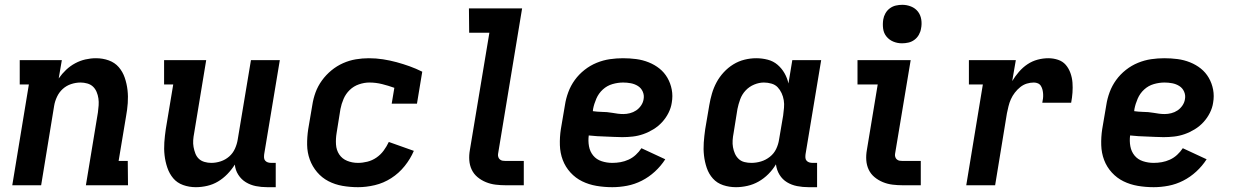

<svg xmlns="http://www.w3.org/2000/svg" viewBox="-20 -770 5140 798"><path d="M31 0 100 -419H62V-520H237L224 -444Q238 -464 255 -480Q272 -496 292.5 -507Q313 -518 335 -523Q357 -528 379 -528Q407 -528 432 -519Q457 -510 473.5 -491Q490 -472 498.5 -447Q507 -422 510 -395.5Q513 -369 511 -341.5Q509 -314 504 -287L473 -101H511L512 0H337L387 -303Q389 -318 390 -332.5Q391 -347 389 -361Q387 -375 381.5 -388Q376 -401 366.5 -410Q357 -419 343 -423Q329 -427 315 -427Q295 -427 275.5 -420.5Q256 -414 241 -400.5Q226 -387 217 -368Q208 -349 205 -330L151 0Z M794 8Q766 8 741 -1Q716 -10 700 -29Q684 -48 675.5 -73Q667 -98 664 -124.5Q661 -151 663 -178.5Q665 -206 669 -233L700 -419H662V-520H837L787 -217Q784 -202 783 -187.5Q782 -173 784.5 -159Q787 -145 792 -132Q797 -119 806.5 -110Q816 -101 830 -97Q844 -93 858 -93Q878 -93 897.5 -99.5Q917 -106 932.5 -119.5Q948 -133 956.5 -152Q965 -171 968 -190L1023 -520H1143L1078 -129Q1077 -121 1077.5 -114Q1078 -107 1082.5 -102Q1087 -97 1093.5 -95Q1100 -93 1108 -93H1126V8H1091Q1066 8 1043.5 3.5Q1021 -1 1002 -12.5Q983 -24 970.5 -43.5Q958 -63 956 -86Q943 -65 925 -46.5Q907 -28 886 -15.5Q865 -3 841 2.5Q817 8 794 8Z M1468 8Q1435 8 1403.5 2.5Q1372 -3 1345 -17Q1318 -31 1298 -54.5Q1278 -78 1267.5 -107Q1257 -136 1256.5 -168Q1256 -200 1261 -233L1278 -333Q1282 -360 1291.5 -386Q1301 -412 1318 -435.5Q1335 -459 1357.5 -477.5Q1380 -496 1406 -507.5Q1432 -519 1459 -523.5Q1486 -528 1513 -528Q1543 -528 1572 -523.5Q1601 -519 1628.5 -511.5Q1656 -504 1682.5 -494.5Q1709 -485 1735 -472L1713 -339H1608L1619 -405Q1594 -414 1568 -420.5Q1542 -427 1515 -427Q1494 -427 1472 -419.5Q1450 -412 1433.5 -396Q1417 -380 1408 -359Q1399 -338 1395 -317L1379 -217Q1375 -193 1376.5 -169.5Q1378 -146 1390 -128Q1402 -110 1423 -101.5Q1444 -93 1468 -93Q1487 -93 1507 -98Q1527 -103 1544.5 -115Q1562 -127 1574.5 -144Q1587 -161 1596 -180L1700 -143Q1686 -110 1662 -80Q1638 -50 1606 -29.5Q1574 -9 1538 -0.5Q1502 8 1468 8Z M2082 0Q2061 0 2040 -2.5Q2019 -5 1999.5 -13Q1980 -21 1964.5 -34Q1949 -47 1940.5 -65Q1932 -83 1930.5 -104Q1929 -125 1933 -147L2014 -634H1930L1929 -735H2150L2050 -130Q2049 -124 2051 -117.5Q2053 -111 2058 -107Q2063 -103 2069 -102Q2075 -101 2082 -101H2157V0Z M2525 8Q2491 8 2459 2.5Q2427 -3 2399.5 -16.5Q2372 -30 2351 -53Q2330 -76 2319 -105Q2308 -134 2307 -167Q2306 -200 2311 -233L2328 -333Q2332 -360 2342 -387Q2352 -414 2369 -437.5Q2386 -461 2409.5 -479.5Q2433 -498 2460 -509Q2487 -520 2514.5 -524Q2542 -528 2569 -528Q2597 -528 2624 -524.5Q2651 -521 2676 -511Q2701 -501 2721 -485Q2741 -469 2754 -446.5Q2767 -424 2772 -397.5Q2777 -371 2772 -343Q2769 -322 2758.5 -301Q2748 -280 2732 -262.5Q2716 -245 2695.5 -232.5Q2675 -220 2653.5 -212.5Q2632 -205 2610 -202.5Q2588 -200 2566 -200Q2549 -200 2531.5 -201Q2514 -202 2496.5 -202.5Q2479 -203 2462 -204Q2445 -205 2427 -207Q2424 -184 2428 -162Q2432 -140 2445.5 -123.5Q2459 -107 2480.5 -100Q2502 -93 2525 -93Q2542 -93 2559 -96Q2576 -99 2592.5 -106.5Q2609 -114 2622.5 -126.5Q2636 -139 2646 -154L2745 -108Q2727 -80 2702 -57Q2677 -34 2647.5 -19Q2618 -4 2586.5 2Q2555 8 2525 8ZM2571 -296Q2584 -296 2598 -299.5Q2612 -303 2624 -311Q2636 -319 2644.5 -331.5Q2653 -344 2655 -358Q2658 -374 2651.5 -389Q2645 -404 2631.5 -412.5Q2618 -421 2602 -424Q2586 -427 2570 -427Q2548 -427 2525.5 -420.5Q2503 -414 2485.5 -398Q2468 -382 2458.5 -360Q2449 -338 2445 -317L2444 -308Q2453 -307 2462 -306Q2471 -305 2480 -305Q2491 -305 2502.5 -304Q2514 -303 2525 -301Q2536 -299 2547.5 -297.5Q2559 -296 2571 -296Z M3039 8Q3011 8 2985.5 -0.5Q2960 -9 2943 -28Q2926 -47 2917.5 -72Q2909 -97 2906 -123.5Q2903 -150 2905 -177.5Q2907 -205 2911 -233L2928 -333Q2932 -357 2939 -381Q2946 -405 2958 -427.5Q2970 -450 2988 -469.5Q3006 -489 3028 -502.5Q3050 -516 3074.5 -522Q3099 -528 3123 -528Q3147 -528 3170.5 -522Q3194 -516 3211.5 -501Q3229 -486 3240.5 -466Q3252 -446 3257 -423L3273 -520H3393L3328 -129Q3327 -121 3327.5 -114Q3328 -107 3332.5 -102Q3337 -97 3343.5 -95Q3350 -93 3358 -93H3376V8H3341Q3316 8 3293 3.5Q3270 -1 3251 -12.5Q3232 -24 3220 -43.5Q3208 -63 3205 -87Q3192 -65 3173.5 -46.5Q3155 -28 3133 -15.5Q3111 -3 3086.5 2.5Q3062 8 3039 8ZM3103 -93Q3123 -93 3143 -99Q3163 -105 3180 -118.5Q3197 -132 3206 -151Q3215 -170 3218 -190L3235 -290Q3237 -306 3238.5 -322Q3240 -338 3237.5 -353.5Q3235 -369 3228.5 -383Q3222 -397 3212 -407.5Q3202 -418 3186.5 -422.5Q3171 -427 3155 -427Q3135 -427 3114.5 -418.5Q3094 -410 3079 -394Q3064 -378 3056.5 -357.5Q3049 -337 3045 -317L3029 -217Q3026 -202 3025 -187Q3024 -172 3026.5 -158Q3029 -144 3034.5 -131.5Q3040 -119 3050 -109.5Q3060 -100 3074 -96.5Q3088 -93 3103 -93Z M3732 0Q3711 0 3690 -2.5Q3669 -5 3649.5 -13Q3630 -21 3614.5 -34Q3599 -47 3590.5 -65Q3582 -83 3580.5 -104Q3579 -125 3583 -147L3628 -419H3544V-520H3765L3700 -130Q3699 -124 3701 -117.5Q3703 -111 3708 -107Q3713 -103 3719 -102Q3725 -101 3732 -101H3807V0ZM3729 -590Q3710 -590 3693 -597Q3676 -604 3664.5 -618Q3653 -632 3650.5 -651Q3648 -670 3651 -689Q3653 -702 3660 -714.5Q3667 -727 3678.5 -735.5Q3690 -744 3703.5 -747Q3717 -750 3730 -750Q3749 -750 3766.5 -743Q3784 -736 3795 -722Q3806 -708 3809 -689Q3812 -670 3808 -651Q3806 -638 3799 -625.5Q3792 -613 3780.5 -604.5Q3769 -596 3755.5 -593Q3742 -590 3729 -590Z M3996 0 4065 -419H4007V-520H4202L4187 -433Q4199 -453 4215 -471.5Q4231 -490 4250.5 -503Q4270 -516 4292.5 -522Q4315 -528 4337 -528Q4358 -528 4377.5 -521.5Q4397 -515 4409.5 -500.5Q4422 -486 4429 -466.5Q4436 -447 4437.5 -426.5Q4439 -406 4437.5 -385Q4436 -364 4432 -343H4312Q4314 -352 4315 -361Q4316 -370 4315.5 -379Q4315 -388 4313 -396.5Q4311 -405 4306.5 -412.5Q4302 -420 4294 -423.5Q4286 -427 4277 -427Q4262 -427 4247.5 -422.5Q4233 -418 4220.5 -408Q4208 -398 4198 -385Q4188 -372 4181.5 -357.5Q4175 -343 4171.5 -328Q4168 -313 4165 -299L4116 0Z M4775 8Q4741 8 4709 2.5Q4677 -3 4649.5 -16.5Q4622 -30 4601 -53Q4580 -76 4569 -105Q4558 -134 4557 -167Q4556 -200 4561 -233L4578 -333Q4582 -360 4592 -387Q4602 -414 4619 -437.5Q4636 -461 4659.5 -479.5Q4683 -498 4710 -509Q4737 -520 4764.5 -524Q4792 -528 4819 -528Q4847 -528 4874 -524.5Q4901 -521 4926 -511Q4951 -501 4971 -485Q4991 -469 5004 -446.5Q5017 -424 5022 -397.5Q5027 -371 5022 -343Q5019 -322 5008.5 -301Q4998 -280 4982 -262.5Q4966 -245 4945.5 -232.5Q4925 -220 4903.5 -212.5Q4882 -205 4860 -202.5Q4838 -200 4816 -200Q4799 -200 4781.5 -201Q4764 -202 4746.5 -202.5Q4729 -203 4712 -204Q4695 -205 4677 -207Q4674 -184 4678 -162Q4682 -140 4695.5 -123.5Q4709 -107 4730.5 -100Q4752 -93 4775 -93Q4792 -93 4809 -96Q4826 -99 4842.5 -106.5Q4859 -114 4872.5 -126.5Q4886 -139 4896 -154L4995 -108Q4977 -80 4952 -57Q4927 -34 4897.5 -19Q4868 -4 4836.5 2Q4805 8 4775 8ZM4821 -296Q4834 -296 4848 -299.5Q4862 -303 4874 -311Q4886 -319 4894.5 -331.5Q4903 -344 4905 -358Q4908 -374 4901.5 -389Q4895 -404 4881.5 -412.5Q4868 -421 4852 -424Q4836 -427 4820 -427Q4798 -427 4775.5 -420.5Q4753 -414 4735.5 -398Q4718 -382 4708.5 -360Q4699 -338 4695 -317L4694 -308Q4703 -307 4712 -306Q4721 -305 4730 -305Q4741 -305 4752.5 -304Q4764 -303 4775 -301Q4786 -299 4797.5 -297.5Q4809 -296 4821 -296Z"/></svg>

Font: Iosevka Etoile
Style: Bold Italic
Weight: 700
Italic angle: -9°
Designer: Belleve Invis
Foundry: Belleve Invis
Version: Version 28.1.0; ttfautohint (v1.8.4)